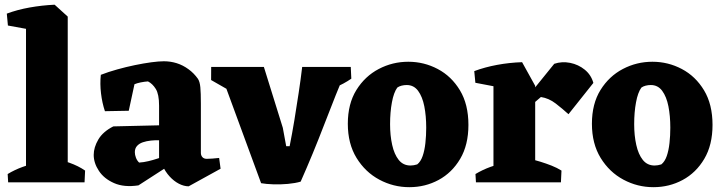

<svg xmlns="http://www.w3.org/2000/svg" viewBox="-20 -756 2990 796"><path d="M87.8 0V-683.8L206.5 -736.5L260.8 -687.2V0ZM13.8 0 11.8 -34.5Q40.2 -51.8 73.8 -64Q107.2 -76.2 135.2 -82.8L125.8 0ZM173 0 198 -103Q229.2 -95 267.2 -81.5Q305.2 -68 332.8 -48.8L330.5 0ZM12.8 -650.2 8.2 -699.5Q51.8 -715.8 102.8 -724.9Q153.8 -734 206.5 -736.5L206 -665.8L129.8 -628.8Z M762 16.5Q742 16.2 721.5 5.6Q701 -5 683.2 -24.4Q665.5 -43.8 653.8 -69.5L639.5 -75.2V-318.2Q639.5 -365.2 625.9 -387.2Q612.2 -409.2 593.5 -418.5Q579 -417.5 563.4 -414.4Q547.8 -411.2 537.5 -406.8L513.8 -296.8L415 -295Q403.5 -329 398.8 -368.9Q394 -408.8 398 -445.8Q429.2 -458 466 -468.2Q502.8 -478.5 539.1 -486Q575.5 -493.5 607.2 -497.8Q639 -502 659.2 -502Q687.2 -502 712.9 -493.9Q738.5 -485.8 761.2 -469.2Q784 -452.8 800.8 -429Q808.5 -416.8 810.6 -394Q812.8 -371.2 812.8 -326.5V-122Q812.8 -111.8 819.1 -104.6Q825.5 -97.5 837.2 -97.5Q849 -97.5 860.8 -98.6Q872.5 -99.8 888.5 -101.2L894.5 -56.5ZM554 12.5Q494.5 21.5 452.9 3.1Q411.2 -15.2 389.9 -47.8Q368.5 -80.2 368.5 -113.8Q368.5 -145 387.6 -177.6Q406.8 -210.2 449.8 -232L671.2 -237.2L670.2 -174.2L642.2 -174.5Q624 -175.2 605.5 -173.2Q587 -171.2 572.1 -166.1Q557.2 -161 548.1 -150.9Q539 -140.8 539 -125Q539 -114.2 543.6 -102.1Q548.2 -90 556.8 -82Q576 -83.2 595.4 -87.9Q614.8 -92.5 633 -98.6Q651.2 -104.8 664 -108.8L676.8 -66.8Z M1062.5 3.5 894 -455 1074 -478.5 1152.5 -226.2 1166.5 -150H1180.8Q1191.2 -202.2 1200.5 -258.2Q1209.8 -314.2 1218.2 -370.8Q1226.8 -427.2 1232.8 -478.5H1419.8Q1371.5 -363 1324.5 -240.4Q1277.5 -117.8 1226.5 -3Q1204.8 3.5 1173.9 6.4Q1143 9.2 1113.1 8.2Q1083.2 7.2 1062.5 3.5ZM1028.8 -325 855.2 -424.2 855.5 -478.5H1073.2ZM1367.5 -393.2 1281 -478.5H1434.2L1436.5 -429.8Q1420.8 -419 1403.8 -409.8Q1386.8 -400.5 1367.5 -393.2Z M1677 20Q1611 20 1552.8 -11.1Q1494.5 -42.2 1458.2 -101.2Q1422 -160.2 1422 -242.8Q1422 -325.8 1457.6 -383Q1493.2 -440.2 1550.4 -470.1Q1607.5 -500 1672.8 -500Q1737.8 -500 1794.8 -469.9Q1851.8 -439.8 1886.9 -381.5Q1922 -323.2 1922 -238.2Q1922 -155.2 1887.9 -97.5Q1853.8 -39.8 1798.2 -9.9Q1742.8 20 1677 20ZM1682 -69.8Q1695.2 -69.8 1709.8 -74.5Q1724.2 -86 1732.2 -109Q1740.2 -132 1743.6 -162.9Q1747 -193.8 1747 -226.5Q1747 -275.5 1739.1 -315.4Q1731.2 -355.2 1713.4 -379.4Q1695.5 -403.5 1666.2 -403.5Q1655.2 -403.5 1644.6 -400.8Q1634 -398 1627 -392.8Q1612.2 -372.2 1604.8 -331.6Q1597.2 -291 1597.2 -241Q1597.2 -194.2 1605.9 -155.2Q1614.5 -116.2 1633 -93Q1651.5 -69.8 1682 -69.8Z M2025.8 0V-445.5L2144.5 -498.2L2198.8 -400.2V0ZM2097 -246 2130.5 -309.5 2277.8 -491.5Q2309.5 -502.2 2343.8 -495.4Q2378 -488.5 2404.4 -467Q2430.8 -445.5 2440 -412.2L2336.8 -282.5Q2312.5 -304.8 2283.8 -326.9Q2255 -349 2222.5 -353.8ZM1950.8 -412.8 1946.2 -461.2Q1989.8 -477.5 2040.8 -487Q2091.8 -496.5 2144.5 -498.2L2144 -427.5L2067.8 -390.5ZM1953.2 0 1951.2 -34.5Q1979.8 -51.8 2013.2 -64Q2046.8 -76.2 2074.8 -82.8L2065.2 0ZM2152 0 2177 -97Q2197.8 -92.5 2220.9 -85.4Q2244 -78.2 2266.6 -69.4Q2289.2 -60.5 2307.8 -48.8L2305.5 0Z M2689 20Q2623 20 2564.8 -11.1Q2506.5 -42.2 2470.2 -101.2Q2434 -160.2 2434 -242.8Q2434 -325.8 2469.6 -383Q2505.2 -440.2 2562.4 -470.1Q2619.5 -500 2684.8 -500Q2749.8 -500 2806.8 -469.9Q2863.8 -439.8 2898.9 -381.5Q2934 -323.2 2934 -238.2Q2934 -155.2 2899.9 -97.5Q2865.8 -39.8 2810.2 -9.9Q2754.8 20 2689 20ZM2694 -69.8Q2707.2 -69.8 2721.8 -74.5Q2736.2 -86 2744.2 -109Q2752.2 -132 2755.6 -162.9Q2759 -193.8 2759 -226.5Q2759 -275.5 2751.1 -315.4Q2743.2 -355.2 2725.4 -379.4Q2707.5 -403.5 2678.2 -403.5Q2667.2 -403.5 2656.6 -400.8Q2646 -398 2639 -392.8Q2624.2 -372.2 2616.8 -331.6Q2609.2 -291 2609.2 -241Q2609.2 -194.2 2617.9 -155.2Q2626.5 -116.2 2645 -93Q2663.5 -69.8 2694 -69.8Z"/></svg>

Font: Eczar
Style: Regular
Weight: 400
Designer: Vaibhav Singh
Foundry: Rosetta Type Foundry
Version: Version 2.000